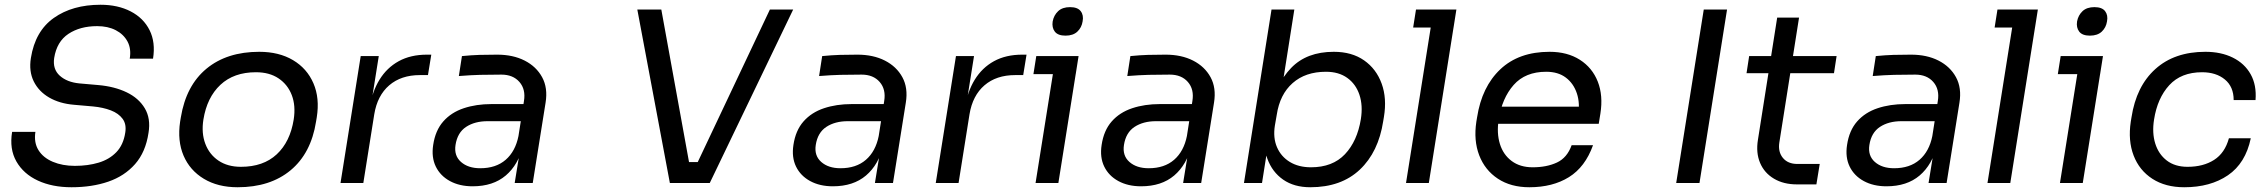

<svg xmlns="http://www.w3.org/2000/svg" viewBox="-20 -770 9544 808"><path d="M281 18Q200 18 139.5 -10Q79 -38 49 -90.5Q19 -143 31 -215H129Q122 -170 142 -138Q162 -106 202.5 -89Q243 -72 295 -72Q350 -72 395 -85.5Q440 -99 469.5 -129.5Q499 -160 507 -211Q513 -247 496 -270Q479 -293 446.5 -305.5Q414 -318 372 -322L292 -329Q231 -334 187 -359.5Q143 -385 122 -427.5Q101 -470 110 -526Q128 -639 206.5 -694.5Q285 -750 403 -750Q476 -750 530 -722Q584 -694 609.5 -643Q635 -592 624 -523H526Q533 -565 516.5 -595.5Q500 -626 467 -643Q434 -660 389 -660Q317 -660 268 -627.5Q219 -595 208 -526Q201 -479 231.5 -451.5Q262 -424 314 -419L394 -412Q462 -406 513 -381.5Q564 -357 589.5 -314Q615 -271 605 -211Q593 -130 548.5 -79.5Q504 -29 435.5 -5.5Q367 18 281 18Z M980 18Q897 18 838 -17.5Q779 -53 752.5 -115Q726 -177 738 -258L741 -276Q763 -410 849 -481Q935 -552 1071 -552Q1154 -552 1213 -517Q1272 -482 1299 -419.5Q1326 -357 1313 -276L1310 -258Q1289 -125 1203 -53.5Q1117 18 980 18ZM994 -68Q1088 -68 1144.5 -120.5Q1201 -173 1216 -267Q1225 -325 1208 -369.5Q1191 -414 1152.5 -440Q1114 -466 1057 -466Q964 -466 907.5 -413Q851 -360 836 -267Q827 -210 844 -165Q861 -120 899.5 -94Q938 -68 994 -68Z M1509 0H1413L1498 -534H1574L1539 -314H1535Q1546 -384 1577 -434.5Q1608 -485 1658 -512.5Q1708 -540 1777 -540H1795L1781 -454H1747Q1668 -454 1618 -411Q1568 -368 1555 -289Z M2222 0H2146L2172 -160H2156L2185 -345Q2193 -394 2166 -425Q2139 -456 2090 -456Q2041 -456 2001 -455Q1961 -454 1911 -450L1924 -534Q1965 -538 1998 -539Q2031 -540 2072 -540Q2139 -540 2188 -515Q2237 -490 2261.5 -445Q2286 -400 2276 -338ZM1969 14Q1914 14 1873.5 -8Q1833 -30 1814 -69Q1795 -108 1803 -160Q1812 -221 1845.5 -259Q1879 -297 1931.5 -314.5Q1984 -332 2048 -332H2193L2181 -260H2032Q1978 -260 1941.5 -236Q1905 -212 1897 -160Q1890 -115 1920 -88.5Q1950 -62 2001 -62Q2067 -62 2108 -97.5Q2149 -133 2162 -198L2182 -160Q2162 -77 2108.5 -31.5Q2055 14 1969 14Z M2967 0H2799L2662 -730H2763L2884 -64L2840 -88H2960L2905 -64L3220 -730H3318Z M3738 0H3662L3688 -160H3672L3701 -345Q3709 -394 3682 -425Q3655 -456 3606 -456Q3557 -456 3517 -455Q3477 -454 3427 -450L3440 -534Q3481 -538 3514 -539Q3547 -540 3588 -540Q3655 -540 3704 -515Q3753 -490 3777.5 -445Q3802 -400 3792 -338ZM3485 14Q3430 14 3389.5 -8Q3349 -30 3330 -69Q3311 -108 3319 -160Q3328 -221 3361.5 -259Q3395 -297 3447.5 -314.5Q3500 -332 3564 -332H3709L3697 -260H3548Q3494 -260 3457.5 -236Q3421 -212 3413 -160Q3406 -115 3436 -88.5Q3466 -62 3517 -62Q3583 -62 3624 -97.5Q3665 -133 3678 -198L3698 -160Q3678 -77 3624.5 -31.5Q3571 14 3485 14Z M4014 0H3918L4003 -534H4079L4044 -314H4040Q4051 -384 4082 -434.5Q4113 -485 4163 -512.5Q4213 -540 4282 -540H4300L4286 -454H4252Q4173 -454 4123 -411Q4073 -368 4060 -289Z M4434 0H4338L4423 -534H4519ZM4507 -458H4329L4341 -534H4519ZM4464 -620Q4432 -620 4419 -637Q4406 -654 4410 -680Q4415 -706 4433 -723Q4451 -740 4483 -740Q4515 -740 4528 -723Q4541 -706 4536 -680Q4532 -654 4514 -637Q4496 -620 4464 -620Z M5035 0H4959L4985 -160H4969L4998 -345Q5006 -394 4979 -425Q4952 -456 4903 -456Q4854 -456 4814 -455Q4774 -454 4724 -450L4737 -534Q4778 -538 4811 -539Q4844 -540 4885 -540Q4952 -540 5001 -515Q5050 -490 5074.5 -445Q5099 -400 5089 -338ZM4782 14Q4727 14 4686.5 -8Q4646 -30 4627 -69Q4608 -108 4616 -160Q4625 -221 4658.5 -259Q4692 -297 4744.5 -314.5Q4797 -332 4861 -332H5006L4994 -260H4845Q4791 -260 4754.5 -236Q4718 -212 4710 -160Q4703 -115 4733 -88.5Q4763 -62 4814 -62Q4880 -62 4921 -97.5Q4962 -133 4975 -198L4995 -160Q4975 -77 4921.5 -31.5Q4868 14 4782 14Z M5494 18Q5426 18 5380 -14Q5334 -46 5313.5 -102Q5293 -158 5301 -229H5327L5291 0H5215L5331 -730H5427L5371 -375L5325 -302Q5348 -416 5413.5 -484Q5479 -552 5593 -552Q5669 -552 5720.5 -516Q5772 -480 5794.5 -418Q5817 -356 5804 -278L5801 -260Q5781 -130 5702.5 -56Q5624 18 5494 18ZM5497 -66Q5588 -66 5640 -121Q5692 -176 5707 -269Q5716 -326 5701 -371Q5686 -416 5650 -442Q5614 -468 5560 -468Q5474 -468 5420 -420.5Q5366 -373 5353 -287L5345 -241Q5337 -190 5354 -150.5Q5371 -111 5408 -88.5Q5445 -66 5497 -66Z M5993 0H5897L6013 -730H6109ZM6097 -654H5927L5939 -730H6109Z M6416 18Q6338 18 6283.5 -18Q6229 -54 6205 -116.5Q6181 -179 6193 -258L6196 -276Q6216 -405 6294 -478.5Q6372 -552 6501 -552Q6576 -552 6628.5 -518.5Q6681 -485 6704 -426.5Q6727 -368 6715 -292L6708 -249H6234L6245 -321H6649L6621 -282Q6630 -335 6616 -377Q6602 -419 6569.5 -443.5Q6537 -468 6487 -468Q6399 -468 6350 -412.5Q6301 -357 6287 -267Q6278 -210 6292 -164.5Q6306 -119 6341.5 -92.5Q6377 -66 6430 -66Q6489 -66 6532 -86Q6575 -106 6594 -159H6684Q6651 -67 6582.5 -24.5Q6514 18 6416 18Z M7132 0H7034L7150 -730H7248Z M7624 6H7542Q7486 6 7445.5 -18Q7405 -42 7387 -84.5Q7369 -127 7378 -182L7459 -696H7551L7468 -170Q7462 -131 7483 -105.5Q7504 -80 7544 -80H7638ZM7698 -462H7330L7341 -534H7709Z M8172 0H8096L8122 -160H8106L8135 -345Q8143 -394 8116 -425Q8089 -456 8040 -456Q7991 -456 7951 -455Q7911 -454 7861 -450L7874 -534Q7915 -538 7948 -539Q7981 -540 8022 -540Q8089 -540 8138 -515Q8187 -490 8211.5 -445Q8236 -400 8226 -338ZM7919 14Q7864 14 7823.5 -8Q7783 -30 7764 -69Q7745 -108 7753 -160Q7762 -221 7795.5 -259Q7829 -297 7881.5 -314.5Q7934 -332 7998 -332H8143L8131 -260H7982Q7928 -260 7891.5 -236Q7855 -212 7847 -160Q7840 -115 7870 -88.5Q7900 -62 7951 -62Q8017 -62 8058 -97.5Q8099 -133 8112 -198L8132 -160Q8112 -77 8058.5 -31.5Q8005 14 7919 14Z M8440 0H8344L8460 -730H8556ZM8544 -654H8374L8386 -730H8556Z M8745 0H8649L8734 -534H8830ZM8818 -458H8640L8652 -534H8830ZM8775 -620Q8743 -620 8730 -637Q8717 -654 8721 -680Q8726 -706 8744 -723Q8762 -740 8794 -740Q8826 -740 8839 -723Q8852 -706 8847 -680Q8843 -654 8825 -637Q8807 -620 8775 -620Z M9172 18Q9093 18 9038 -17.5Q8983 -53 8959 -115.5Q8935 -178 8947 -258L8950 -276Q8970 -407 9050.5 -479.5Q9131 -552 9261 -552Q9327 -552 9376.5 -527.5Q9426 -503 9451.5 -457.5Q9477 -412 9472 -349H9380Q9380 -405 9343 -435.5Q9306 -466 9247 -466Q9159 -466 9109 -411.5Q9059 -357 9045 -267Q9036 -211 9050 -166Q9064 -121 9098.5 -94.5Q9133 -68 9186 -68Q9252 -68 9297.5 -97Q9343 -126 9360 -188H9452Q9430 -83 9356 -32.5Q9282 18 9172 18Z"/></svg>

Font: Sora Variable Italic
Style: Regular
Weight: 400
Designer: Jonathan Barnbrook, Julián Moncada
Foundry: Barnbrook Fonts
Version: Version 2.000